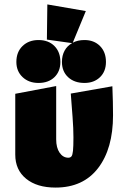

<svg xmlns="http://www.w3.org/2000/svg" viewBox="-20 -838 571 868"><path d="M49 -139V-414L234 -449V-208Q234 -170 249.5 -147.5Q265 -125 289 -125Q298 -125 303 -131Q308 -137 310 -156.5Q312 -176 312 -217Q312 -257 308 -309.5Q304 -362 303 -375L300 -415L488 -448Q491 -375 491 -317Q491 -166 423.5 -78Q356 10 231 10Q147 10 98 -30Q49 -70 49 -139ZM459 -558Q459 -515 432 -489Q405 -463 362 -463Q316 -463 288 -489Q260 -515 260 -558Q260 -587 272 -609Q284 -631 306 -643L192 -659L194 -818L368 -788L309 -645Q331 -657 362 -657Q405 -657 432 -630Q459 -603 459 -558ZM253 -558Q253 -515 226 -489Q199 -463 154 -463Q110 -463 82 -489.5Q54 -516 54 -558Q54 -603 82 -630Q110 -657 154 -657Q199 -657 226 -630Q253 -603 253 -558Z"/></svg>

Font: Ysabeau Heavy
Style: Regular
Weight: 800
Designer: Christian Thalmann (Catharsis Fonts)
Version: Version 0.003